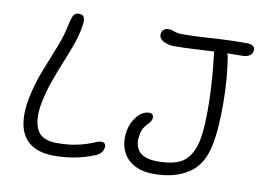

<svg xmlns="http://www.w3.org/2000/svg" viewBox="-77 -830 1297 959"><g transform="rotate(10 571.0 -350.5)"><path d="M250 9Q177 9 133 -21Q89 -51 75 -109Q61 -167 77 -251Q93 -330 119.5 -397Q146 -464 171.5 -527.5Q197 -591 210 -658Q216 -684 223.5 -697.5Q231 -711 250 -711Q265 -711 272 -704Q279 -697 280 -681.5Q281 -666 276 -642Q266 -592 248.5 -545Q231 -498 211.5 -450.5Q192 -403 174 -352.5Q156 -302 144 -244Q127 -159 150 -107.5Q173 -56 251 -56Q305 -56 342 -63Q379 -70 403.5 -78.5Q428 -87 444 -94Q460 -101 471 -101Q484 -101 489.5 -94Q495 -87 493 -75Q491 -60 482 -49Q473 -38 454 -30Q406 -10 355 -0.5Q304 9 250 9ZM757 12Q692 12 650.5 -13.5Q609 -39 593 -83Q577 -127 587 -181Q592 -204 601.5 -222.5Q611 -241 624 -255.5Q637 -270 652 -277.5Q667 -285 681 -285Q695 -285 700 -277Q705 -269 703 -258Q700 -245 689.5 -234Q679 -223 668.5 -209Q658 -195 654 -173Q642 -119 668 -86Q694 -53 765 -53Q857 -53 898.5 -87Q940 -121 955 -192Q963 -231 965.5 -284.5Q968 -338 966.5 -397.5Q965 -457 960.5 -514.5Q956 -572 950 -619Q947 -641 947.5 -658.5Q948 -676 968 -676Q993 -676 1004 -664Q1015 -652 1020 -622Q1028 -575 1032.5 -516.5Q1037 -458 1037.5 -397Q1038 -336 1034 -280Q1030 -224 1021 -181Q1001 -79 931.5 -33.5Q862 12 757 12ZM747 -634Q733 -634 718.5 -637Q704 -640 692 -646.5Q680 -653 673.5 -663Q667 -673 670 -687Q673 -699 681.5 -706Q690 -713 704 -713Q717 -713 725 -710Q733 -707 743.5 -703.5Q754 -700 775 -700Q827 -700 874 -703Q921 -706 975 -709Q1029 -712 1102 -712Q1113 -712 1123 -709Q1133 -706 1138.5 -698.5Q1144 -691 1141 -676Q1134 -646 1085 -646Q1020 -646 957.5 -643Q895 -640 841 -637Q787 -634 747 -634Z"/></g></svg>

Font: Shantell Sans Light
Style: Italic
Weight: 300
Italic angle: -11°
Designer: Stephen Nixon, Anya Danilova, Shantell Martin
Foundry: Arrow Type
Version: Version 1.008;[ac192a2d6]